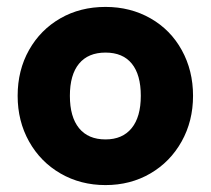

<svg xmlns="http://www.w3.org/2000/svg" viewBox="-20 -524 609 555"><path d="M31 -247Q31 -321 64 -379.5Q97 -438 154.5 -471Q212 -504 285 -504Q357 -504 415 -471Q473 -438 505.5 -379Q538 -320 538 -247Q538 -174 505 -115Q472 -56 414.5 -22.5Q357 11 285 11Q213 11 155 -22.5Q97 -56 64 -115Q31 -174 31 -247ZM387 -247Q387 -308 361 -340Q335 -372 285 -372Q235 -372 208.5 -340Q182 -308 182 -247Q182 -186 208.5 -153.5Q235 -121 285 -121Q334 -121 360.5 -153.5Q387 -186 387 -247Z"/></svg>

Font: Hanken Grotesk Black
Style: Regular
Weight: 900
Designer: Alfredo Marco Pradil
Foundry: Hanken Design Co.
Version: Version 3.014